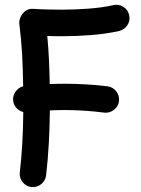

<svg xmlns="http://www.w3.org/2000/svg" viewBox="-20 -729 593 805"><path d="M35.2 -306.2Q32.7 -327.1 44.9 -344.5Q57.1 -361.8 77.1 -367.2Q76.2 -437 72.8 -499.8Q69.3 -562.5 61 -629.9Q59.6 -641.6 65.9 -656.7Q72.3 -671.9 85.9 -682.6Q99.6 -693.4 119.6 -691.9Q149.4 -689.9 179.7 -689.2Q210 -688.5 239.7 -688.5Q295.4 -688.5 353.3 -692.9Q411.1 -697.3 455.1 -707.5Q477.5 -712.9 497.1 -700.4Q516.6 -688 521.5 -665.5Q526.9 -643.1 514.4 -623.8Q502 -604.5 479.5 -599.1Q425.3 -586.9 362.5 -582Q299.8 -577.1 239.7 -577.1Q224.6 -577.1 209 -577.4Q193.4 -577.6 178.2 -578.1Q183.1 -527.3 185.3 -478Q187.5 -428.7 188.5 -376.5Q219.7 -377.9 251 -377.9Q295.9 -377.9 341.1 -375.2Q386.2 -372.6 430.7 -367.2Q453.1 -364.3 467.3 -346.2Q481.4 -328.1 479 -305.2Q476.1 -282.7 458 -268.6Q439.9 -254.4 417 -256.8Q375.5 -262.2 334 -264.9Q292.5 -267.6 251 -267.6Q220.2 -267.6 189 -266.1Q188 -121.6 173.3 5.9Q170.9 28.3 152.8 43Q134.8 57.6 111.8 55.2Q89.4 52.7 75 34.7Q60.5 16.6 63 -5.9Q69.8 -63.5 73.5 -127.9Q77.1 -192.4 77.6 -259.3Q61 -263.2 49.3 -275.9Q37.6 -288.6 35.2 -306.2Z"/></svg>

Font: Mikhak-FD SemiBold
Style: Regular
Weight: 600
Designer: Amin Abedi
Version: Version 3.2